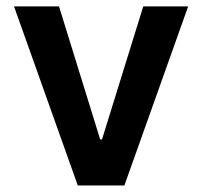

<svg xmlns="http://www.w3.org/2000/svg" viewBox="-20 -565 616 585"><path d="M359 0H217L22.7 -545.5H159.8L285.2 -140.3H290.8L416.5 -545.5H553.3Z"/></svg>

Font: Interop SemBd
Style: Regular
Weight: 600
Designer: Rasmus Andersson, Google, Jang Haemin
Foundry: jhaemin
Version: Version 1.008